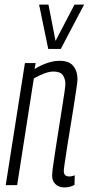

<svg xmlns="http://www.w3.org/2000/svg" viewBox="-20 -810 388 840"><path d="M89 -534H136L131 -508Q157 -524 185.5 -534Q214 -544 241 -544Q282 -544 300.5 -521.5Q319 -499 319 -462Q319 -454 314.5 -424Q310 -394 303.5 -351Q297 -308 289 -261Q281 -214 274.5 -171.5Q268 -129 263.5 -99Q259 -69 259 -62Q259 -38 283 -38Q288 -38 293.5 -39Q299 -40 307 -43L306 -1Q295 5 283.5 7.5Q272 10 261 10Q238 10 223 -4Q208 -18 208 -42Q208 -52 212 -83Q216 -114 223 -157Q230 -200 237 -246.5Q244 -293 251 -335Q258 -377 262 -406Q266 -435 266 -443Q266 -465 255 -481Q244 -497 214 -497Q195 -497 172 -488Q149 -479 128 -467L55 0H5ZM348 -790 246 -596H191L151 -790H192L223 -631L306 -790Z"/></svg>

Font: Georama Condensed Light
Style: Italic
Weight: 300
Width: 3
Italic angle: -9°
Designer: Jean-Baptiste Levee
Foundry: Production Type
Version: Version 1.000